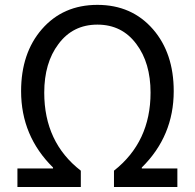

<svg xmlns="http://www.w3.org/2000/svg" viewBox="-20 -749 780 769"><path d="M49.8 0V-74.2H192.4V-78.1Q64.5 -204.1 64.5 -383.8Q64.5 -536.1 147.5 -631.8Q232.4 -729.5 370.1 -729.5Q507.8 -729.5 592.8 -631.8Q675.8 -536.1 675.8 -383.8Q675.8 -204.1 547.9 -78.1V-74.2H690.4V0H436.5V-65.4Q583 -180.7 583 -377.9Q583 -497.1 526.4 -572.3Q468.8 -650.4 370.1 -650.4Q271.5 -650.4 213.9 -572.3Q157.2 -497.1 157.2 -377.9Q157.2 -178.7 303.7 -65.4V0Z"/></svg>

Font: Bpmf GenYo Gothic R
Style: R
Weight: 400
Foundry: But Ko
Version: Version 1.320